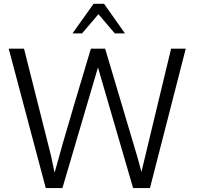

<svg xmlns="http://www.w3.org/2000/svg" viewBox="-20 -959 1031 979"><path d="M398.4 -788.6 481.9 -886.7 565.4 -788.6H617.2L510.7 -939.5H457L349.6 -788.6ZM298.3 0 479.5 -615.2 658.7 0H744.6L927.2 -710.9H852.5L785.6 -433.6L701.2 -82.5L679.7 -161.1L516.1 -710.9H443.4C434.1 -678.2 406.2 -585.9 360.4 -433.1C314.9 -280.3 280.8 -162.1 258.3 -78.1L240.7 -162.6L102.5 -710.9H24.4L213.4 0Z"/></svg>

Font: Ride Light
Style: Regular
Weight: 300
Version: Version 3.000